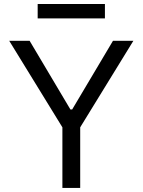

<svg xmlns="http://www.w3.org/2000/svg" viewBox="-20 -929 705 949"><path d="M498.6 -909.1V-838.1H166.2V-909.1ZM25.6 -727.3H126.4L328.1 -387.8H336.6L538.4 -727.3H639.2L376.4 -299.7V0H288.4V-299.7Z"/></svg>

Font: TID UI
Style: Regular
Weight: 400
Designer: The TID Project Authors
Foundry: Bakken & Bæck
Version: Version 1.001;hotconv 1.0.109;makeotfexe 2.5.65596